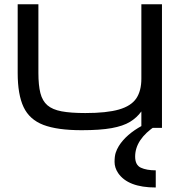

<svg xmlns="http://www.w3.org/2000/svg" viewBox="-20 -582 822 874"><path d="M351.6 10.7Q241.2 10.7 177.7 -13.4Q114.3 -37.6 87.4 -94.5Q60.5 -151.4 60.5 -250V-562.5H154.8V-250Q154.8 -194.3 163.8 -158.4Q172.9 -122.6 195.8 -102.8Q218.8 -83 260.5 -75.2Q302.2 -67.4 368.2 -67.4Q465.8 -67.4 521.5 -83.5Q577.1 -99.6 600.3 -134Q623.5 -168.5 623.5 -223.6V-562.5H717.3V0H623.5V-74.7Q603 -46.4 571.8 -27.3Q540.5 -8.3 488.3 1.2Q436 10.7 351.6 10.7ZM689 271.5Q562.5 271.5 517.6 205.6Q501.5 181.2 501.5 155.3Q501.5 129.4 506.6 113.5Q511.7 97.7 521 82.5Q554.2 29.8 626.5 -9.8H689Q595.2 52.2 595.2 130.9Q595.2 169.4 621.3 181.4Q647.5 193.4 689 193.4Z"/></svg>

Font: Michroma
Style: Regular
Weight: 400
Designer: Vernon Adams
Foundry: Vernon Adams
Version: Version 1.100; ttfautohint (v1.8.4.7-5d5b);gftools[0.9.29]